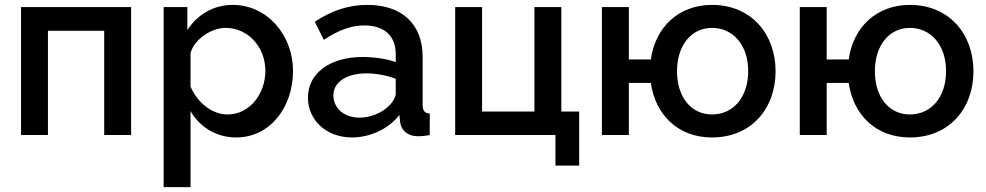

<svg xmlns="http://www.w3.org/2000/svg" viewBox="-20 -552 4033 785"><path d="M66 0H176V-426H406V0H516V-523H66Z M759 -98C796 -34 862 10 946 10C1082 10 1178 -111 1178 -262C1178 -407 1074 -532 931 -532C852 -532 786 -491 746 -429V-523H649V213H759ZM1065 -262C1065 -171 1003 -84 910 -84C846 -84 786 -134 759 -198V-335C775 -393 845 -438 902 -438C995 -438 1065 -359 1065 -262Z M1239 -153C1239 -61 1314 10 1419 10C1491 10 1567 -23 1613 -82L1616 -52C1620 -22 1643 5 1690 5C1701 5 1716 4 1737 0V-88C1716 -89 1708 -99 1708 -124V-319C1708 -455 1622 -532 1482 -532C1405 -532 1336 -509 1267 -463L1304 -389C1362 -427 1412 -448 1470 -448C1552 -448 1598 -404 1598 -331V-298C1560 -312 1508 -319 1462 -319C1330 -319 1239 -253 1239 -153ZM1572 -121C1544 -92 1497 -71 1450 -71C1380 -71 1343 -116 1343 -162C1343 -217 1398 -252 1478 -252C1517 -252 1561 -244 1598 -230V-170C1598 -157 1588 -137 1572 -121Z M2251 125H2348V-96H2275V-523H2165V-96H1951V-523H1841V0H2251Z M2891 10C3051 10 3151 -107 3151 -261C3151 -410 3054 -532 2891 -532C2754 -532 2659 -440 2641 -309H2551V-523H2441V0H2551V-213H2641C2659 -84 2751 10 2891 10ZM2891 -84C2808 -84 2748 -152 2748 -261C2748 -367 2807 -438 2891 -438C2976 -438 3039 -369 3039 -261C3039 -156 2979 -84 2891 -84Z M3700 10C3860 10 3960 -107 3960 -261C3960 -410 3863 -532 3700 -532C3563 -532 3468 -440 3450 -309H3360V-523H3250V0H3360V-213H3450C3468 -84 3560 10 3700 10ZM3700 -84C3617 -84 3557 -152 3557 -261C3557 -367 3616 -438 3700 -438C3785 -438 3848 -369 3848 -261C3848 -156 3788 -84 3700 -84Z"/></svg>

Font: FIGSv2-sans-serif SemiBold
Style: Regular
Weight: 600
Designer: Matt McInerney, Pablo Impallari, Rodrigo Fuenzalida,Mirko Velimirovic
Foundry: Matt McInerney, Pablo Impallari, Rodrigo Fuenzalida
Version: Version 4.021;hotconv 1.0.109;makeotfexe 2.5.65596